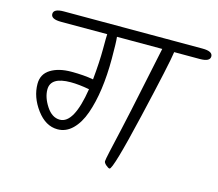

<svg xmlns="http://www.w3.org/2000/svg" viewBox="-92 -752 973 856"><g transform="rotate(15 394.5 -324.0)"><path d="M102 -636H742Q789 -636 789 -612Q789 -588 742 -588H624Q618 -539 556.5 -275.5Q495 -12 480 -12Q474 -12 463 -21.5Q452 -31 452 -38.5Q452 -46 461 -86.5Q470 -127 486 -197Q502 -267 535 -426Q568 -585 569 -588H360Q363 -564 363 -487.5Q363 -411 354 -346.5Q345 -282 327 -231Q309 -180 279 -150.5Q249 -121 210 -121Q155 -121 113.5 -177Q72 -233 72 -294Q72 -339 109 -362Q146 -385 204.5 -385Q263 -385 306 -377Q314 -460 314 -519.5Q314 -579 315 -588H102Q55 -588 55 -612Q55 -636 102 -636ZM209 -165Q274 -165 300 -330Q251 -339 214 -339Q121 -339 121 -281Q121 -244 147 -204.5Q173 -165 209 -165Z"/></g></svg>

Font: Kalam Light
Style: Regular
Weight: 300
Version: Version 2.001;PS 1.0;hotconv 1.0.79;makeotf.lib2.5.61930; tt